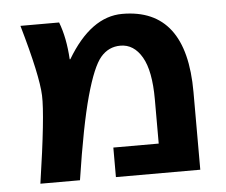

<svg xmlns="http://www.w3.org/2000/svg" viewBox="-44 -579 740 628"><g transform="rotate(-5 326.5 -265.0)"><path d="M195 -397H197Q276 -530 379 -530Q589 -530 589 -255V0H312V-97H461V-242Q461 -336 434.5 -381.5Q408 -427 364 -427Q325 -427 299 -396.5Q273 -366 247 -272Q221 -178 194 0H64Q97 -221 94.5 -287Q92 -353 44 -520H171Q191 -468 195 -397Z"/></g></svg>

Font: Mplus 1p Bold
Style: Bold
Weight: 700
Version: Version 1.061